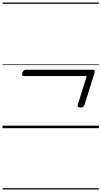

<svg xmlns="http://www.w3.org/2000/svg" viewBox="-20 -1015 803 1520"><path d="M618 -164Q602 -164 597 -169.5Q592 -175 596 -187L667 -413H169Q159 -413 156 -419Q153 -425 157 -439Q165 -463 184 -463H715Q736 -463 728 -437L649 -185Q645 -173 638 -168.5Q631 -164 618 -164ZM0 475H763V485H0ZM0 -20H763V0H0ZM0 -505H763V-500H0ZM0 -995H763V-985H0Z"/></svg>

Font: Playwrite SK Guides
Style: Regular
Weight: 400
Designer: Veronika Burian, José Scaglione
Foundry: TypeTogether
Version: Version 1.003